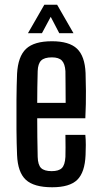

<svg xmlns="http://www.w3.org/2000/svg" viewBox="-20 -782 422 810"><path d="M256 -213H340Q342 -194 342 -170.5Q342 -147 341 -128Q338 -55 306 -23.5Q274 8 200 8Q123 8 89 -23.5Q55 -55 52 -128Q50 -174 49.5 -236Q49 -298 49.5 -360.5Q50 -423 52 -471Q56 -544 90 -576Q124 -608 199 -608Q272 -608 305 -576.5Q338 -545 341 -474Q342 -452 342.5 -398.5Q343 -345 340 -283H137Q137 -244 137.5 -204Q138 -164 139 -120Q140 -86 153.5 -73Q167 -60 198 -60Q228 -60 241 -73Q254 -86 256 -120Q257 -154 256 -213ZM199 -540Q167 -540 153.5 -526.5Q140 -513 139 -482Q138 -445 137.5 -412.5Q137 -380 137 -348H257Q257 -394 256.5 -430Q256 -466 256 -482Q254 -513 241 -526.5Q228 -540 199 -540ZM98 -642 167 -762H221L290 -642H230L194 -711L157 -642Z"/></svg>

Font: Big Shoulders Display SemiBold
Style: Regular
Weight: 600
Designer: Patric King
Foundry: XO Type Co
Version: Version 1.000; ttfautohint (v1.8.2)